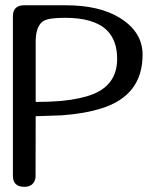

<svg xmlns="http://www.w3.org/2000/svg" viewBox="-20 -721 580 741"><path d="M392.1 -604.5Q342.8 -652.3 231 -652.3Q168.9 -652.3 148.9 -640.6Q118.2 -622.6 117.7 -561.5V-327.6Q172.9 -327.6 217.3 -331.5Q292.5 -338.9 339.8 -357.9Q432.1 -395.5 432.1 -493.7Q432.1 -565.9 392.1 -604.5ZM373 -303.2Q309.1 -282.7 218.8 -275.9L117.7 -272.5L117.2 -36.6Q111.8 0 73.7 0Q29.8 0 29.8 -42.5V-658.2Q29.8 -700.7 73.7 -700.7H233.4Q364.3 -700.7 443.4 -651.4Q530.3 -597.2 530.3 -509.8Q530.3 -353 373 -303.2Z"/></svg>

Font: inglobal
Style: Regular
Weight: 400
Designer: Andrey Kochetov, Denis Davydov, Evgeny Yurtaev
Foundry: inglobal
Version: Version 1.00 September 25, 2014, initial release